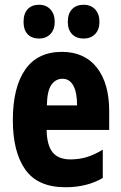

<svg xmlns="http://www.w3.org/2000/svg" viewBox="-20 -777 509 807"><path d="M240 -559Q335 -559 387 -493Q439 -427 439 -309V-231H176Q177 -167 201 -137Q225 -107 276 -107Q312 -107 344 -116.5Q376 -126 412 -148V-29Q346 10 255 10Q139 10 86.5 -64Q34 -138 34 -272Q34 -410 86 -484.5Q138 -559 240 -559ZM243 -446Q214 -446 196 -420.5Q178 -395 177 -334H304Q304 -389 288 -417.5Q272 -446 243 -446ZM79 -685Q79 -720 96.5 -738.5Q114 -757 144 -757Q174 -757 192 -737.5Q210 -718 210 -685Q210 -653 192 -634Q174 -615 144 -615Q114 -615 96.5 -633Q79 -651 79 -685ZM265 -685Q265 -720 283 -738.5Q301 -757 331 -757Q362 -757 380 -737.5Q398 -718 398 -685Q398 -653 380 -634Q362 -615 331 -615Q301 -615 283 -633.5Q265 -652 265 -685Z"/></svg>

Font: Noto Sans Ethiopic ExtraCondensed ExtraBold
Style: Regular
Weight: 800
Width: 2
Designer: Monotype Design Team
Foundry: Monotype Imaging Inc.
Version: Version 2.102; ttfautohint (v1.8.4.7-5d5b)